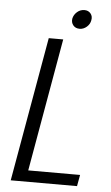

<svg xmlns="http://www.w3.org/2000/svg" viewBox="-58 -887 537 926"><g transform="rotate(5 210.5 -424.5)"><path d="M223 -699 110 -55H361L351 0H30L153 -699ZM297 -757Q277 -757 266 -770.5Q255 -784 258 -803Q262 -822 277.5 -835.5Q293 -849 313 -849Q332 -849 343 -835.5Q354 -822 350 -803Q347 -784 331.5 -770.5Q316 -757 297 -757Z"/></g></svg>

Font: SVN-Poppins Light
Style: Italic
Weight: 300
Italic angle: -10°
Designer: Ninad Kale (Devanagari), Jonny Pinhorn (Latin)
Foundry: Indian Type Foundry
Version: Version 3.002 2017; ttfautohint (v1.8.3)